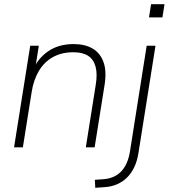

<svg xmlns="http://www.w3.org/2000/svg" viewBox="-20 -702 808 915"><path d="M47 0 124 -484H165L146 -364H135Q160 -424 210 -458Q260 -492 331 -492Q385 -492 421.5 -470.5Q458 -449 473.5 -405.5Q489 -362 478 -295L431 0H389L436 -296Q445 -349 435.5 -384Q426 -419 400 -436Q374 -453 330 -453Q273 -453 231.5 -429.5Q190 -406 165 -363.5Q140 -321 131 -264L89 0ZM690 -619 700 -682H764L754 -619ZM434 193 432 155 473 152Q526 148 557.5 115Q589 82 599 22L679 -484H721L640 26Q634 65 620 94.5Q606 124 585 144.5Q564 165 537 176.5Q510 188 477 190Z"/></svg>

Font: Nunito Sans 12pt ExtraLight 12pt ExtraLight
Style: Italic
Weight: 250
Italic angle: -9°
Version: Version 3.101;gftools[0.9.27]